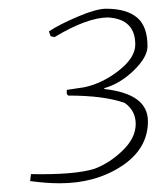

<svg xmlns="http://www.w3.org/2000/svg" viewBox="-20 -732 369 440"><path d="M117 -312Q87 -312 49 -317L51 -333Q150 -331 196 -345Q231 -358 261 -387Q291 -416 291 -448Q291 -478 266 -496Q219 -513 136 -513L133 -517V-526L173 -532Q215 -541 252.5 -570.5Q290 -600 290 -630Q290 -688 228 -692Q180 -692 105 -647L96 -649L92 -660Q116 -676 158.5 -694Q201 -712 223 -712Q271 -712 295 -691Q318 -671 318 -626Q318 -601 286.5 -570.5Q255 -540 219 -530V-528Q319 -517 319 -454Q319 -391 259 -351.5Q199 -312 117 -312Z"/></svg>

Font: Albura ExtraLight
Style: Italic
Weight: 156
Italic angle: -7°
Designer: Mercedes Jáuregui
Foundry: Omnibus-Type Team
Version: Version 1.000